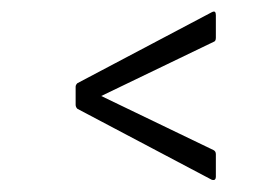

<svg xmlns="http://www.w3.org/2000/svg" viewBox="-20 -465 460 330"><path d="M344 -156 113 -278Q110 -281 110 -285V-316Q110 -319 113 -322L344 -444Q348 -446 349.5 -444.5Q351 -443 351 -439V-400Q351 -394 347 -393L154 -300L347 -207Q351 -205 351 -200V-161Q351 -158 349.5 -156.5Q348 -155 344 -156Z"/></svg>

Font: Sofia Sans Extra Condensed Light
Style: Italic
Weight: 300
Italic angle: -9°
Version: Version 4.100